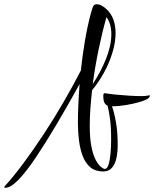

<svg xmlns="http://www.w3.org/2000/svg" viewBox="-110 -797 728 907"><path d="M-85 90Q-90 90 -90 87Q-90 85 -87 82Q-46 37 1.5 -27Q49 -91 98 -165.5Q147 -240 191.5 -317Q236 -394 272 -464Q279 -531 290.5 -600Q302 -669 319 -733Q324 -752 329 -764.5Q334 -777 346 -777Q358 -777 371 -770Q384 -763 392 -754Q392 -754 392.5 -753.5Q393 -753 394 -753Q416 -732 426 -703.5Q436 -675 436 -641Q436 -597 421 -548Q406 -499 381 -453.5Q356 -408 325 -371Q320 -326 317 -284Q314 -242 314 -204Q314 -141 322.5 -101Q331 -61 343.5 -39Q356 -17 367.5 -8Q379 1 385 1Q396 1 402.5 -18.5Q409 -38 412 -70Q415 -102 415 -137Q415 -199 409.5 -237.5Q404 -276 398 -298Q388 -302 383 -312.5Q378 -323 378 -344Q378 -357 385 -357Q386 -356 390 -356Q408 -353 438 -350Q468 -347 500.5 -345Q533 -343 557 -343Q577 -343 585.5 -345Q594 -347 595 -347Q598 -347 598 -344Q598 -340 591 -333Q582 -325 552.5 -316Q523 -307 487 -301Q451 -295 422 -295H419Q430 -264 438 -218.5Q446 -173 446 -112Q446 -79 440 -50.5Q434 -22 419 -4.5Q404 13 377 13Q340 13 316.5 -7Q293 -27 280.5 -60.5Q268 -94 263 -135Q258 -176 258 -218Q258 -254 260 -301Q262 -348 266 -400Q211 -300 158.5 -211.5Q106 -123 60.5 -55Q15 13 -22 51.5Q-59 90 -85 90ZM328 -400Q364 -453 390 -517Q416 -581 416 -636Q416 -659 410.5 -679.5Q405 -700 393 -716Q373 -646 356 -564Q339 -482 328 -400Z"/></svg>

Font: Comforter
Style: Regular
Weight: 400
Designer: Robert E. Leuschke
Foundry: Robert E. Leuschke
Version: Version 1.013; ttfautohint (v1.8.3)